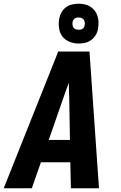

<svg xmlns="http://www.w3.org/2000/svg" viewBox="-32 -1012 652 1032"><path d="M-12 0 281 -735H449L500 0H349L346 -140H188L139 0ZM344 -260 340 -490Q339 -509 338.5 -528.5Q338 -548 338 -567Q330 -548 323.5 -528.5Q317 -509 310 -490L230 -260ZM391 -778Q365 -778 341.5 -787.5Q318 -797 303.5 -816Q289 -835 285.5 -860Q282 -885 286 -911Q289 -928 298 -944.5Q307 -961 322 -972.5Q337 -984 355 -988Q373 -992 390 -992Q407 -992 423.5 -988.5Q440 -985 454 -976Q468 -967 477.5 -954.5Q487 -942 492 -926Q497 -910 497.5 -893Q498 -876 495 -859Q493 -842 483.5 -825.5Q474 -809 459 -797.5Q444 -786 426 -782Q408 -778 391 -778ZM391 -852Q396 -852 401.5 -853Q407 -854 412 -857.5Q417 -861 419.5 -866Q422 -871 423 -877Q425 -885 423.5 -893Q422 -901 417.5 -907Q413 -913 405.5 -915.5Q398 -918 390 -918Q385 -918 379.5 -917Q374 -916 369.5 -912.5Q365 -909 362 -904Q359 -899 358 -893Q357 -885 358 -877Q359 -869 363.5 -863Q368 -857 375.5 -854.5Q383 -852 391 -852Z"/></svg>

Font: Iosevka Heavy Extended
Style: Italic
Weight: 900
Width: 7
Italic angle: -9°
Monospace: yes
Designer: Belleve Invis
Foundry: Belleve Invis
Version: Version 32.5.0; ttfautohint (v1.8.4)